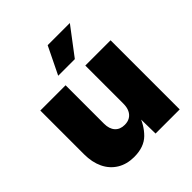

<svg xmlns="http://www.w3.org/2000/svg" viewBox="-207 -902 1052 1052"><g transform="rotate(-45 319.5 -375.5)"><path d="M231.9 8.3Q174.8 8.3 133.1 -17.3Q91.3 -43 69.3 -89.1Q47.4 -135.3 47.4 -195.8V-535.6H243.2V-237.8Q243.2 -197.8 263.2 -175.3Q283.2 -152.8 319.3 -152.8Q343.3 -152.8 360.4 -163.1Q377.4 -173.3 386.7 -192.9Q396 -212.4 396 -240.2V-535.6H591.8V0H404.8L402.3 -140.6H414.6Q394 -76.7 351.3 -34.2Q308.6 8.3 231.9 8.3ZM251.5 -601.1 329.1 -760.3H501L380.4 -601.1Z"/></g></svg>

Font: Inter 20pt Black
Style: Regular
Weight: 900
Version: Version 4.001;git-66647c0bb